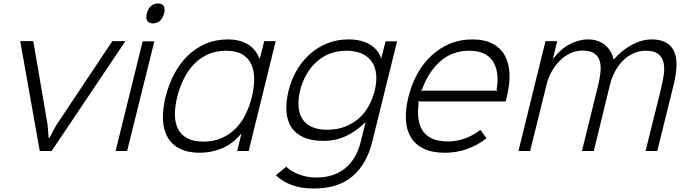

<svg xmlns="http://www.w3.org/2000/svg" viewBox="-20 -866 3943 1101"><path d="M699 -630 276 0H208L96 -630H171L253 -150L259 -75H263L304 -150L624 -630Z M921 -789Q914 -762 897.5 -747Q881 -732 857 -732Q833 -732 824 -747Q815 -762 822 -789Q829 -816 845 -831Q861 -846 885 -846Q910 -846 919 -831Q928 -816 921 -789ZM709 0H643L798 -629H865Z M1406 0H1340L1364 -98H1362Q1313 -40 1252 -15Q1191 10 1127 10Q1057 10 1011 -13.5Q965 -37 941 -79Q917 -121 914.5 -179.5Q912 -238 929 -309Q947 -380 978.5 -440.5Q1010 -501 1055.5 -545.5Q1101 -590 1159 -615Q1217 -640 1288 -640Q1351 -640 1397.5 -614Q1444 -588 1468 -530H1470L1495 -630H1561ZM1424 -309Q1437 -362 1437.5 -410Q1438 -458 1422 -495Q1406 -532 1370.5 -553.5Q1335 -575 1276 -575Q1217 -575 1170.5 -553.5Q1124 -532 1089.5 -495Q1055 -458 1032 -410Q1009 -362 996 -309Q983 -256 983 -209.5Q983 -163 1000 -128.5Q1017 -94 1052.5 -74Q1088 -54 1147 -54Q1205 -54 1250.5 -74Q1296 -94 1330.5 -128.5Q1365 -163 1388 -209.5Q1411 -256 1424 -309Z M2257 -629 2114 -51Q2082 77 2000 146Q1918 215 1778 215Q1642 215 1562 139L1621 90Q1652 119 1698 135.5Q1744 152 1794 152Q1894 152 1959 99Q2024 46 2048 -51L2076 -164H2074Q2023 -113 1963.5 -85.5Q1904 -58 1835 -58Q1767 -58 1721 -78.5Q1675 -99 1650.5 -137Q1626 -175 1622.5 -228Q1619 -281 1635 -347Q1650 -408 1680.5 -461Q1711 -514 1755 -554Q1799 -594 1855.5 -617Q1912 -640 1979 -640Q2051 -640 2099 -612Q2147 -584 2165 -534H2167L2191 -629ZM2129 -347Q2141 -397 2137 -439Q2133 -481 2113 -511Q2093 -541 2056 -558Q2019 -575 1966 -575Q1913 -575 1869.5 -557.5Q1826 -540 1792.5 -509Q1759 -478 1736 -436.5Q1713 -395 1701 -347Q1689 -297 1692 -255.5Q1695 -214 1713.5 -184.5Q1732 -155 1767.5 -138.5Q1803 -122 1855 -122Q1912 -122 1957 -139Q2002 -156 2036.5 -186Q2071 -216 2094 -257.5Q2117 -299 2129 -347Z M2886 -310Q2884 -302 2882.5 -296Q2881 -290 2879 -284H2375L2381 -278Q2351 -55 2548 -55Q2599 -55 2646 -72Q2693 -89 2735 -121L2770 -73Q2717 -32 2657 -11Q2597 10 2531 10Q2457 10 2408.5 -14Q2360 -38 2335 -80.5Q2310 -123 2307.5 -182Q2305 -241 2322 -310Q2340 -383 2374 -444Q2408 -505 2455.5 -548.5Q2503 -592 2561.5 -616Q2620 -640 2688 -640Q2758 -640 2804.5 -615.5Q2851 -591 2875 -547.5Q2899 -504 2901.5 -443Q2904 -382 2886 -310ZM2833 -346 2828 -353Q2845 -455 2806 -515Q2767 -575 2672 -575Q2574 -575 2505.5 -515Q2437 -455 2400 -353L2392 -346Z M3842 -376 3749 0H3682L3769 -351Q3780 -395 3786 -435.5Q3792 -476 3785 -507Q3778 -538 3754.5 -556.5Q3731 -575 3683 -575Q3642 -575 3608.5 -558.5Q3575 -542 3549 -515Q3523 -488 3505 -453Q3487 -418 3478 -381L3385 0H3317L3410 -377Q3420 -417 3423.5 -453Q3427 -489 3419 -516.5Q3411 -544 3387.5 -560Q3364 -576 3319 -576Q3284 -576 3251.5 -561Q3219 -546 3192 -519.5Q3165 -493 3144.5 -457.5Q3124 -422 3114 -380L3020 0H2953L3108 -630H3175L3151 -530H3153Q3193 -584 3246 -612Q3299 -640 3352 -640Q3410 -640 3448.5 -608.5Q3487 -577 3498 -526H3501Q3523 -552 3549 -573Q3575 -594 3603 -609Q3631 -624 3660 -632Q3689 -640 3716 -640Q3811 -640 3843.5 -576Q3876 -512 3842 -376Z"/></svg>

Font: TypoPRO Sinkin Sans
Style: 300 Light Italic
Weight: 300
Italic angle: -112°
Designer: Keith Bates
Foundry: K-Type
Version: Sinkin Sans (version 1.0)  by Keith Bates   •   © 2014   www